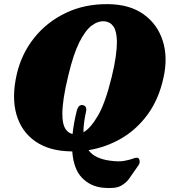

<svg xmlns="http://www.w3.org/2000/svg" viewBox="-20 -735 839 950"><path d="M515 -714.5Q621 -713.5 689.8 -664.8Q758.5 -616 785 -534Q811.5 -452 789 -351Q766 -244.5 711 -169.2Q656 -94 580.2 -50Q504.5 -6 418 8Q435 31 462.2 43.2Q489.5 55.5 524.5 60Q566.5 66 594.2 61Q622 56 638 49.8Q654 43.5 661.5 46Q669 48.5 670.8 60.5Q672.5 72.5 665 83L617.5 151Q603.5 170.5 577 185Q550.5 199.5 490 194Q426.5 187.5 385.2 144.2Q344 101 337.5 14Q333 14 328.5 14Q223 12 154.5 -35.8Q86 -83.5 61.5 -168.2Q37 -253 62.5 -365.5Q85.5 -467.5 148.5 -546.8Q211.5 -626 305.5 -671Q399.5 -716 515 -714.5ZM360.5 -189.5Q364 -202.5 371.5 -209.8Q379 -217 390 -215Q412.5 -210 405 -179.5Q392.5 -122.5 393 -80.5Q428 -100 464.8 -163Q501.5 -226 533 -355.5Q546.5 -411 552.5 -453.5Q558.5 -496 558.5 -527.5Q558 -579.5 541.8 -603.2Q525.5 -627 498 -629.5Q466.5 -632.5 434.2 -608.8Q402 -585 372.2 -525.2Q342.5 -465.5 318 -361.5Q302.5 -298.5 295.5 -251.8Q288.5 -205 288.5 -172Q288.5 -123.5 302 -100.2Q315.5 -77 339 -72Q344.5 -126 360.5 -189.5Z"/></svg>

Font: Fraunces 9pt Soft Black
Style: Italic
Weight: 900
Italic angle: -16°
Version: Version 1.000;[b76b70a41]